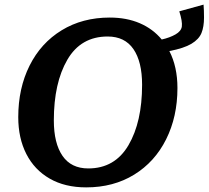

<svg xmlns="http://www.w3.org/2000/svg" viewBox="-20 -796 903 831"><path d="M59 -289Q59 -414 108 -512Q157 -610 247 -665Q337 -720 455 -720Q528 -720 585 -695.5Q642 -671 680 -625Q715 -633 739.5 -647Q764 -661 767 -681Q770 -703 756 -747L861 -776Q863 -752 863 -720Q863 -680 852 -653Q841 -626 808.5 -606.5Q776 -587 713 -575Q748 -507 748 -415Q748 -291 699 -193Q650 -95 560.5 -40Q471 15 353 15Q261 15 195 -23Q129 -61 94 -129.5Q59 -198 59 -289ZM595 -429Q595 -529 557.5 -583.5Q520 -638 446 -638Q330 -638 271.5 -537.5Q213 -437 213 -275Q213 -176 250.5 -121.5Q288 -67 362 -67Q477 -67 536 -167.5Q595 -268 595 -429Z"/></svg>

Font: Andada Pro ExtraBold
Style: Italic
Weight: 800
Italic angle: -6.99998°
Designer: Carolina Giovagnoli
Foundry: Huerta Tipografica
Version: Version 3.005; ttfautohint (v1.8.4)